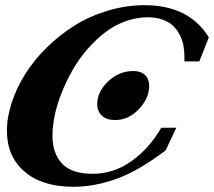

<svg xmlns="http://www.w3.org/2000/svg" viewBox="-20 -696 813 729"><path d="M258.3 13.2Q140.6 13.2 73.5 -44.2Q6.3 -101.6 6.3 -199.7Q6.3 -251.5 24.9 -307.6Q43.5 -363.8 76.7 -416.3Q109.9 -468.8 158.4 -516.4Q207 -564 263.7 -599.4Q320.3 -634.8 389.4 -655.5Q458.5 -676.3 529.3 -676.3Q697.3 -676.3 772.9 -554.2L736.8 -462.9H680.2V-481.4Q680.2 -503.9 676.3 -524.2Q672.4 -544.4 662.1 -564.2Q651.9 -584 636.7 -598.4Q621.6 -612.8 596.9 -621.6Q572.3 -630.4 541 -630.4Q496.6 -630.4 453.6 -614.3Q410.6 -598.1 375.2 -570.1Q339.8 -542 308.6 -505.4Q277.3 -468.8 253.9 -427Q230.5 -385.3 213.4 -342Q196.3 -298.8 187.7 -257.3Q179.2 -215.8 179.2 -180.2Q179.2 -113.8 215.6 -75Q252 -36.1 331.5 -36.1Q411.6 -36.1 479.2 -84.2Q546.9 -132.3 592.3 -210.9H649.4L608.9 -125Q505.9 -46.9 421.9 -16.8Q337.9 13.2 258.3 13.2ZM417.5 -240.2Q385.3 -240.2 367.2 -256.6Q349.1 -272.9 349.1 -300.8Q349.1 -347.2 390.4 -386.7Q431.6 -426.3 487.3 -426.3Q515.1 -426.3 530.8 -410.9Q546.4 -395.5 546.4 -369.6Q546.4 -323.2 507.3 -281.7Q468.3 -240.2 417.5 -240.2Z"/></svg>

Font: Elstob Grade
Style: Italic
Weight: 400
Italic angle: -20°
Designer: Peter S. Baker
Version: Version 1.015